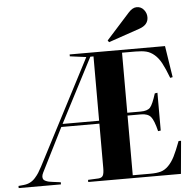

<svg xmlns="http://www.w3.org/2000/svg" viewBox="-67 -1026 1103 1089"><g transform="rotate(-5 484.5 -482.0)"><path d="M578.1 -779.8 570.8 -790 704.1 -938Q727.5 -963.9 751 -963.9Q775.9 -963.9 791.5 -944.8Q807.1 -925.8 807.1 -901.9Q807.1 -858.4 755.9 -840.8ZM-4.9 0V-12.2L24.9 -15.1Q45.4 -17.1 61.8 -25.4Q78.1 -33.7 91.3 -48.6Q104.5 -63.5 112.5 -76.2Q120.6 -88.9 131.8 -109.9L441.9 -707L349.1 -719.2V-730H892.1L919.9 -550.8L905.8 -547.9Q885.3 -602.1 868.4 -633.3Q851.6 -664.6 829.8 -683.1Q808.1 -701.7 784.2 -707.8Q760.3 -713.9 722.2 -713.9H646V-372.1H722.2Q761.2 -372.1 776.6 -389.4Q792 -406.7 811 -467.8L826.2 -470.2V-254.9L811 -252.9Q795.9 -314.9 778.8 -335.4Q761.7 -356 723.1 -356H646V-16.1H746.1Q782.7 -16.1 805.9 -22.7Q829.1 -29.3 849.4 -49.6Q869.6 -69.8 885.3 -100.6Q900.9 -131.3 921.9 -187H936L918.9 0H391.1V-12.2L451.2 -15.1Q469.7 -16.6 476.3 -28.8Q482.9 -41 482.9 -71.8V-324.2H266.1L141.1 -75.2Q134.8 -62.5 134.5 -53Q134.3 -43.5 137.9 -37.6Q141.6 -31.7 150.9 -27.6Q160.2 -23.4 168.9 -21.5Q177.7 -19.5 190.9 -18.1L235.8 -12.2V0ZM274.9 -340.8H482.9V-707H464.8Z"/></g></svg>

Font: Display Regular
Style: Bold
Weight: 700
Designer: Latin by Veronika Burian and Jose Scaglione. Greek by Irene Vlachou. Cyrillic by Vera Evstafieva.
Foundry: TypeTogether
Version: Version 3.002